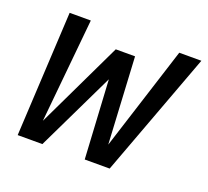

<svg xmlns="http://www.w3.org/2000/svg" viewBox="-97 -648 830 767"><g transform="rotate(20 318.0 -265.0)"><path d="M48 0 76 -530H166L123 -88L299 -456H381L401 -88L542 -530H636L439 0H333L314 -334L153 0Z"/></g></svg>

Font: Geist Mono
Style: Italic
Weight: 400
Italic angle: -12°
Monospace: yes
Designer: Basement.studio, Andrés Briganti, Mateo Zaragoza
Foundry: Basement.studio, Vercel, Andrés Briganti, Guido Ferreyra, Mateo Zaragoza
Version: Version 1.500